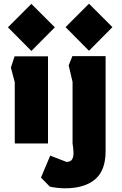

<svg xmlns="http://www.w3.org/2000/svg" viewBox="-20 -777 659 1040"><path d="M150 -501 23 -629 150 -756 277 -629ZM60 0V-331L39 -411L59 -472H240V0ZM462 -502 335 -630 462 -757 589 -630ZM331 243Q313 243 290.5 240.5Q268 238 250 234L202 185L252 66L340 100Q363 100 371 85.5Q379 71 378 47.5Q377 24 373 -1V-333L352 -423L372 -473H552V42Q552 147 494.5 195Q437 243 331 243Z"/></svg>

Font: Rowdies
Style: Regular
Weight: 400
Designer: Jaikishan Patel
Version: Version 1.000; ttfautohint (v1.8.3)